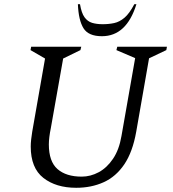

<svg xmlns="http://www.w3.org/2000/svg" viewBox="-20 -882 823 912"><path d="M342 10Q246 10 186 -37Q126 -84 126 -186Q126 -202 128 -219.5Q130 -237 133 -256L194 -604L125 -644L128 -660H366L362 -644L280 -604L221 -271Q217 -252 214.5 -232Q212 -212 212 -196Q212 -115 253 -79Q294 -43 368 -43Q410 -43 449 -64Q488 -85 517 -128Q546 -171 557 -236L622 -606L533 -644L537 -660H773L770 -644L688 -605L627 -256Q610 -160 570.5 -101.5Q531 -43 472.5 -16.5Q414 10 342 10ZM464 -710Q400 -710 376.5 -748Q353 -786 350 -862H360Q367 -820 381.5 -800Q396 -780 417.5 -773.5Q439 -767 468 -767Q497 -767 522.5 -772.5Q548 -778 571.5 -798Q595 -818 618 -862H628Q581 -710 464 -710Z"/></svg>

Font: Spectral SC
Style: Italic
Weight: 400
Italic angle: -10°
Designer: Jean-Baptiste Levee
Foundry: Production Type
Version: Version 2.001